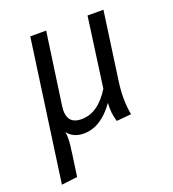

<svg xmlns="http://www.w3.org/2000/svg" viewBox="-134 -628 847 942"><g transform="rotate(-20 289.5 -157.5)"><path d="M457 -86Q457 -38 465 2L388 9Q380 -17 378 -38Q376 -59 377 -89Q306 12 216 12Q161 12 132 -26Q135 -13 135 5Q135 37 126 95L111 201L28 211L131 -526H214L161 -152Q159 -134 159 -128Q159 -58 229 -58Q316 -58 380 -162L430 -526H513L464 -176Q457 -128 457 -86Z"/></g></svg>

Font: FiraGO Book
Style: Italic
Weight: 350
Italic angle: -8°
Designer: bBox Type GmbH
Foundry: bBox Type GmbH
Version: Version 1.001